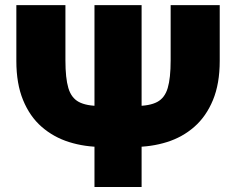

<svg xmlns="http://www.w3.org/2000/svg" viewBox="-20 -748 944 768"><path d="M662.6 -727.5H858.9V-503.9Q858.9 -413.1 831.8 -347.7Q804.7 -282.2 757.3 -240.7Q710 -199.2 647.7 -179.7Q585.4 -160.2 514.6 -160.2H389.6Q318.8 -160.2 256.6 -179.7Q194.3 -199.2 146.7 -240.7Q99.1 -282.2 72.3 -347.7Q45.4 -413.1 45.4 -503.9V-727.5H241.7V-505.9Q241.7 -435.5 253.4 -396Q265.1 -356.4 295.2 -340.3Q325.2 -324.2 379.9 -324.2H524.4Q579.1 -324.2 609.1 -340.3Q639.2 -356.4 650.9 -396Q662.6 -435.5 662.6 -505.9ZM357.9 -727.5H546.4V0H357.9Z"/></svg>

Font: Inter 17pt Black
Style: Regular
Weight: 900
Version: Version 4.001;git-66647c0bb